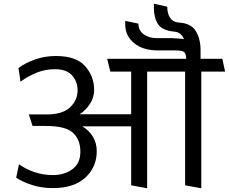

<svg xmlns="http://www.w3.org/2000/svg" viewBox="-20 -996 1230 1032"><path d="M823 -791H905Q924 -790 940 -789Q956 -788 969 -786Q962 -802 950 -813Q938 -824 916 -826Q852 -832 829.5 -866Q807 -900 807 -956V-976L879 -960Q879 -923 894.5 -900Q910 -877 940 -875Q1007 -871 1032.5 -829Q1058 -787 1058 -727V-680H1175Q1179 -663 1182.5 -645.5Q1186 -628 1190 -611H1062V16L975 0V-611H771V16L685 0V-317H422Q459 -295 479.5 -261Q500 -227 500 -183Q500 -98 439 -41.5Q378 15 264 15Q204 15 152.5 -1.5Q101 -18 67 -41L82 -113Q120 -86 166.5 -70.5Q213 -55 264 -55Q326 -55 369 -86.5Q412 -118 412 -181Q412 -245 372.5 -282Q333 -319 226 -319H155Q150 -334 145 -349.5Q140 -365 135 -381H233Q316 -381 356.5 -419Q397 -457 397 -511Q397 -557 367.5 -590.5Q338 -624 275 -624Q224 -624 178.5 -606Q133 -588 90 -557Q88 -575 85 -593.5Q82 -612 79 -630Q116 -658 168.5 -676.5Q221 -695 280 -695Q390 -695 438 -640Q486 -585 486 -513Q486 -473 464 -438.5Q442 -404 408 -382H685V-611H573L556 -680H981Q980 -707 970 -716Q960 -725 922 -725H828Q748 -725 700.5 -764.5Q653 -804 653 -865V-884L724 -869Q724 -832 752.5 -811.5Q781 -791 823 -791Z"/></svg>

Font: Palanquin
Style: Regular
Weight: 400
Designer: Pria Ravichandran
Version: Version 1.0.4